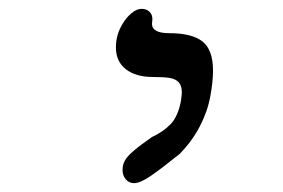

<svg xmlns="http://www.w3.org/2000/svg" viewBox="-20 -745 640 434"><path d="M283 -331Q271.5 -331 264.2 -339.8Q257 -348.5 257 -361Q257 -365.5 257.5 -368Q260 -383.5 274.2 -397Q288.5 -410.5 312 -427L323 -435Q349 -447 365.8 -464.5Q382.5 -482 389 -517Q391 -531 391 -536Q391 -551.5 384 -559Q377 -566.5 363.5 -568.8Q350 -571 325.5 -571Q287 -571 264.5 -588.5Q242 -606 242 -638Q242 -646.5 243.5 -656Q246.5 -673 255.8 -689Q265 -705 277 -715Q289 -725 300 -725Q311 -725 317.8 -718.5Q324.5 -712 324.5 -702Q324.5 -698 324 -696Q323.5 -694.5 323.5 -691.5Q323.5 -670 362.5 -670Q414 -670 437.8 -651.2Q461.5 -632.5 461.5 -585Q461.5 -561 455.5 -528Q449.5 -494 432 -460Q414.5 -426 386 -397Q345 -364 321 -347.5Q297 -331 283 -331Z"/></svg>

Font: JuliaMono SemiBoldItalic
Style: Regular
Weight: 600
Italic angle: -9°
Monospace: yes
Designer: cormullion
Foundry: corm
Version: Version 0.049; ttfautohint (v1.8.4)